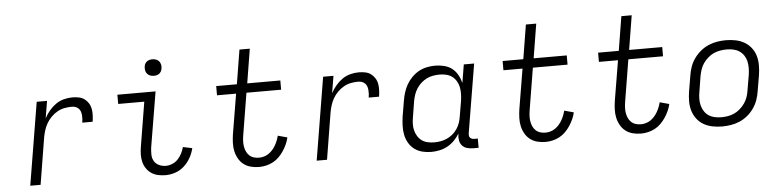

<svg xmlns="http://www.w3.org/2000/svg" viewBox="-45 -964 4890 1202"><g transform="rotate(-5 2400.0 -363.5)"><path d="M104 0 190 -520H255L237 -412Q250 -437 269 -459.5Q288 -482 311 -498Q334 -514 361 -521Q388 -528 414 -528Q435 -528 455 -524Q475 -520 490 -509Q505 -498 515.5 -481.5Q526 -465 529.5 -445.5Q533 -426 532 -405.5Q531 -385 528 -365H463Q465 -377 465.5 -389Q466 -401 465 -413Q464 -425 460 -436Q456 -447 447.5 -455Q439 -463 428 -466.5Q417 -470 405 -470Q383 -470 359.5 -465.5Q336 -461 315 -449Q294 -437 276.5 -419.5Q259 -402 247 -381.5Q235 -361 228 -338.5Q221 -316 217 -294L169 0Z M954 8Q930 8 907 3Q884 -2 865.5 -14.5Q847 -27 834 -46Q821 -65 815.5 -87.5Q810 -110 810.5 -134Q811 -158 815 -182L861 -462H697V-520H937L879 -173Q876 -150 876.5 -127.5Q877 -105 887.5 -87Q898 -69 918 -59.5Q938 -50 961 -50Q981 -50 1001.5 -58.5Q1022 -67 1037 -83Q1052 -99 1062 -118.5Q1072 -138 1077 -158L1135 -146Q1128 -116 1112 -87Q1096 -58 1071.5 -35.5Q1047 -13 1016 -2.5Q985 8 954 8ZM935 -618Q922 -618 911 -622.5Q900 -627 892.5 -636Q885 -645 883 -657.5Q881 -670 883 -683Q884 -691 889 -699.5Q894 -708 901.5 -713Q909 -718 917.5 -720Q926 -722 934 -722Q947 -722 958.5 -717.5Q970 -713 977 -704Q984 -695 986.5 -682.5Q989 -670 986 -657Q985 -649 980 -640.5Q975 -632 968 -627Q961 -622 952 -620Q943 -618 935 -618Z M1542 8Q1515 8 1490 1.5Q1465 -5 1445.5 -20Q1426 -35 1413.5 -57Q1401 -79 1395.5 -104Q1390 -129 1391 -156Q1392 -183 1396 -210L1438 -462H1318V-520H1448L1483 -735H1548L1513 -520H1721V-462H1503L1460 -200Q1457 -182 1456 -164.5Q1455 -147 1457.5 -130.5Q1460 -114 1466.5 -98.5Q1473 -83 1485 -71.5Q1497 -60 1513 -55Q1529 -50 1547 -50Q1562 -50 1577.5 -54.5Q1593 -59 1606.5 -68Q1620 -77 1631.5 -90Q1643 -103 1651 -117Q1659 -131 1665 -146Q1671 -161 1675 -177L1734 -161Q1729 -139 1719.5 -118Q1710 -97 1697 -77.5Q1684 -58 1667 -41Q1650 -24 1629 -13Q1608 -2 1585.5 3Q1563 8 1542 8Z M1904 0 1990 -520H2055L2037 -412Q2050 -437 2069 -459.5Q2088 -482 2111 -498Q2134 -514 2161 -521Q2188 -528 2214 -528Q2235 -528 2255 -524Q2275 -520 2290 -509Q2305 -498 2315.5 -481.5Q2326 -465 2329.5 -445.5Q2333 -426 2332 -405.5Q2331 -385 2328 -365H2263Q2265 -377 2265.5 -389Q2266 -401 2265 -413Q2264 -425 2260 -436Q2256 -447 2247.5 -455Q2239 -463 2228 -466.5Q2217 -470 2205 -470Q2183 -470 2159.5 -465.5Q2136 -461 2115 -449Q2094 -437 2076.5 -419.5Q2059 -402 2047 -381.5Q2035 -361 2028 -338.5Q2021 -316 2017 -294L1969 0Z M2624 8Q2595 8 2567.5 1Q2540 -6 2518.5 -22Q2497 -38 2483 -62Q2469 -86 2463.5 -113.5Q2458 -141 2459 -170Q2460 -199 2464 -228L2481 -328Q2485 -353 2493 -378.5Q2501 -404 2514.5 -427.5Q2528 -451 2548 -471Q2568 -491 2591.5 -504Q2615 -517 2641.5 -522.5Q2668 -528 2693 -528Q2722 -528 2750.5 -521Q2779 -514 2800 -497.5Q2821 -481 2834.5 -457Q2848 -433 2855 -405L2874 -520H2939L2867 -87Q2866 -80 2867 -72.5Q2868 -65 2872.5 -60Q2877 -55 2884 -52.5Q2891 -50 2898 -50H2921V8H2888Q2868 8 2849.5 3Q2831 -2 2818.5 -15.5Q2806 -29 2802.5 -48Q2799 -67 2802 -87L2803 -92Q2789 -69 2769.5 -49Q2750 -29 2726 -16Q2702 -3 2675.5 2.5Q2649 8 2624 8ZM2648 -50Q2668 -50 2688 -53.5Q2708 -57 2727 -65.5Q2746 -74 2762.5 -87.5Q2779 -101 2791 -118.5Q2803 -136 2810 -155.5Q2817 -175 2820 -195L2837 -295Q2840 -316 2840.5 -338Q2841 -360 2837 -380Q2833 -400 2822.5 -418Q2812 -436 2796 -448Q2780 -460 2759.5 -465Q2739 -470 2718 -470Q2698 -470 2677 -466.5Q2656 -463 2636.5 -453.5Q2617 -444 2600.5 -429Q2584 -414 2572.5 -396Q2561 -378 2554.5 -358.5Q2548 -339 2544 -318L2528 -218Q2524 -197 2523.5 -176Q2523 -155 2528 -135.5Q2533 -116 2543.5 -99Q2554 -82 2570 -70.5Q2586 -59 2606.5 -54.5Q2627 -50 2648 -50Z M3342 8Q3315 8 3290 1.5Q3265 -5 3245.5 -20Q3226 -35 3213.5 -57Q3201 -79 3195.5 -104Q3190 -129 3191 -156Q3192 -183 3196 -210L3238 -462H3118V-520H3248L3283 -735H3348L3313 -520H3521V-462H3303L3260 -200Q3257 -182 3256 -164.5Q3255 -147 3257.5 -130.5Q3260 -114 3266.5 -98.5Q3273 -83 3285 -71.5Q3297 -60 3313 -55Q3329 -50 3347 -50Q3362 -50 3377.5 -54.5Q3393 -59 3406.5 -68Q3420 -77 3431.5 -90Q3443 -103 3451 -117Q3459 -131 3465 -146Q3471 -161 3475 -177L3534 -161Q3529 -139 3519.5 -118Q3510 -97 3497 -77.5Q3484 -58 3467 -41Q3450 -24 3429 -13Q3408 -2 3385.5 3Q3363 8 3342 8Z M3942 8Q3915 8 3890 1.5Q3865 -5 3845.5 -20Q3826 -35 3813.5 -57Q3801 -79 3795.5 -104Q3790 -129 3791 -156Q3792 -183 3796 -210L3838 -462H3718V-520H3848L3883 -735H3948L3913 -520H4121V-462H3903L3860 -200Q3857 -182 3856 -164.5Q3855 -147 3857.5 -130.5Q3860 -114 3866.5 -98.5Q3873 -83 3885 -71.5Q3897 -60 3913 -55Q3929 -50 3947 -50Q3962 -50 3977.5 -54.5Q3993 -59 4006.5 -68Q4020 -77 4031.5 -90Q4043 -103 4051 -117Q4059 -131 4065 -146Q4071 -161 4075 -177L4134 -161Q4129 -139 4119.5 -118Q4110 -97 4097 -77.5Q4084 -58 4067 -41Q4050 -24 4029 -13Q4008 -2 3985.5 3Q3963 8 3942 8Z M4452 8Q4421 8 4391 2Q4361 -4 4336 -18.5Q4311 -33 4293.5 -56Q4276 -79 4267.5 -107Q4259 -135 4259 -166Q4259 -197 4264 -228L4281 -328Q4285 -355 4294.5 -382Q4304 -409 4321.5 -433.5Q4339 -458 4362 -477Q4385 -496 4412 -507.5Q4439 -519 4466.5 -523.5Q4494 -528 4521 -528Q4552 -528 4582 -522Q4612 -516 4637 -501.5Q4662 -487 4680 -464Q4698 -441 4706 -413Q4714 -385 4714 -354Q4714 -323 4709 -292L4692 -192Q4688 -165 4678.5 -138Q4669 -111 4652 -86.5Q4635 -62 4612 -43Q4589 -24 4562 -12.5Q4535 -1 4507 3.5Q4479 8 4452 8ZM4452 -50Q4472 -50 4493 -53.5Q4514 -57 4533.5 -66Q4553 -75 4570 -90Q4587 -105 4599.5 -123Q4612 -141 4619 -161Q4626 -181 4629 -202L4646 -302Q4649 -323 4649 -344.5Q4649 -366 4644.5 -385.5Q4640 -405 4628.5 -422Q4617 -439 4600.5 -450Q4584 -461 4563.5 -465.5Q4543 -470 4522 -470Q4502 -470 4480.5 -466.5Q4459 -463 4439.5 -454Q4420 -445 4403 -430Q4386 -415 4373.5 -397Q4361 -379 4354.5 -359Q4348 -339 4344 -318L4328 -218Q4324 -197 4324 -175.5Q4324 -154 4329 -134.5Q4334 -115 4345 -98Q4356 -81 4372.5 -70Q4389 -59 4410 -54.5Q4431 -50 4452 -50Z"/></g></svg>

Font: Iosevka Light Extended
Style: Italic
Weight: 300
Width: 7
Italic angle: -9°
Monospace: yes
Designer: Belleve Invis
Foundry: Belleve Invis
Version: Version 32.5.0; ttfautohint (v1.8.4)